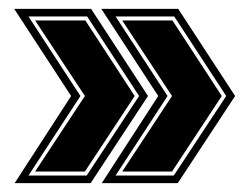

<svg xmlns="http://www.w3.org/2000/svg" viewBox="-20 -468 561 432"><path d="M209 -56 336 -252 208 -448H381L509 -252L380 -56ZM240 -73H371L489 -252L372 -431H240L357 -252ZM255 -82 367 -252 255 -422H368L479 -252L367 -82ZM13 -56 140 -252 12 -448H185L313 -252L184 -56ZM44 -73H175L293 -252L176 -431H44L161 -252ZM59 -82 171 -252 59 -422H172L283 -252L171 -82Z"/></svg>

Font: Alumni Sans Collegiate One
Style: Regular
Weight: 400
Designer: Robert E. Leuschke
Foundry: Robert E. Leuschke
Version: Version 1.100